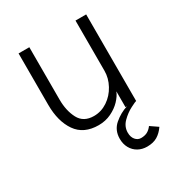

<svg xmlns="http://www.w3.org/2000/svg" viewBox="-168 -603 875 937"><g transform="rotate(-30 269.5 -134.0)"><path d="M489.3 166Q471.2 192.4 448 206.3Q424.8 220.2 390.1 220.2Q362.3 220.2 340.1 207.8Q317.9 195.3 305.2 172.6Q292.5 149.9 292.5 120.1Q292.5 71.8 326.9 42.2Q361.3 12.7 402.3 0H394V-88.9Q385.3 -66.4 363.3 -43.2Q341.3 -20 308.8 -4.4Q276.4 11.2 237.8 11.2Q153.8 11.2 113.5 -46.9Q73.2 -105 73.2 -198.2V-487.8H133.8V-192.9Q133.8 -129.9 157.7 -84.5Q181.6 -39.1 240.2 -39.1Q281.2 -39.1 316.7 -62.7Q352.1 -86.4 373 -125Q394 -163.6 394 -205.1V-487.8H454.1V0Q450.2 0 420.9 14.9Q391.6 29.8 366.5 54.9Q341.3 80.1 341.3 113.8Q341.3 138.7 354 153.8Q366.7 168.9 385.3 168.9Q405.8 168.9 420.7 161.1Q435.5 153.3 447.3 137.2Z"/></g></svg>

Font: Acari Sans Light
Style: Regular
Weight: 300
Designer: Alfredo Marco Pradil and Stefan Peev
Foundry: Hanken Design Co.
Version: Version 1.045;January 11, 2019;FontCreator 11.5.0.2425 64-bi